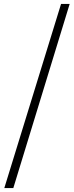

<svg xmlns="http://www.w3.org/2000/svg" viewBox="-20 -788 379 981"><path d="M48 173 336 -768H292L2 173Z"/></svg>

Font: AllPunType Light
Style: Regular
Weight: 300
Version: 1.0